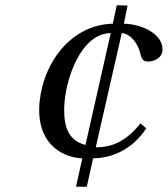

<svg xmlns="http://www.w3.org/2000/svg" viewBox="-20 -689 638 730"><path d="M129 -275C127 -131 229 -89 293 -87L269 21H310L334 -87C410 -88 486 -124 536 -201L514 -220C459 -151 406 -129 344 -129L443 -563C470 -562 503 -533 515 -480C518 -465 526 -455 542 -455C563 -454 598 -468 598 -500C599 -559 522 -597 451 -599L465 -668L424 -669L409 -599C235 -594 132 -426 129 -275ZM224 -277C226 -382 286 -563 401 -563L305 -138C238 -155 223 -210 224 -277Z"/></svg>

Font: Heuristica
Style: Italic
Weight: 400
Italic angle: -13°
Version: Version 1.0.1